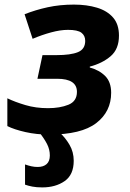

<svg xmlns="http://www.w3.org/2000/svg" viewBox="-20 -576 564 836"><path d="M194 10Q139 10 90.5 -1Q42 -12 12 -27V-148Q45 -132 90.5 -118.5Q136 -105 189 -105Q241 -105 278 -120Q315 -135 315 -176Q315 -233 229 -233H143L165 -336H226Q288 -336 319.5 -349Q351 -362 351 -398Q351 -421 334.5 -433.5Q318 -446 276 -446Q243 -446 202.5 -435Q162 -424 122 -407L87 -514Q135 -533 188 -544.5Q241 -556 302 -556Q358 -556 402.5 -542.5Q447 -529 472.5 -499.5Q498 -470 498 -421Q498 -362 461.5 -331Q425 -300 371 -286V-282Q412 -271 438 -245Q464 -219 464 -172Q464 -90 399 -40Q334 10 194 10ZM164 240Q139 240 121 236.5Q103 233 89 228V140Q103 145 116.5 148Q130 151 144 151Q169 151 183 138.5Q197 126 197 101Q197 75 185 51.5Q173 28 151 0H239Q265 24 283 55Q301 86 301 124Q301 185 261.5 212.5Q222 240 164 240Z"/></svg>

Font: Noto IKEA Latin
Style: Bold Italic
Weight: 700
Italic angle: -12°
Designer: Monotype Design Team
Foundry: Monotype Imaging Inc.
Version: Version 1.0